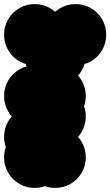

<svg xmlns="http://www.w3.org/2000/svg" viewBox="-70 -820 540 940"><path d="M50 -250Q50 -291 70 -325.5Q90 -360 124.5 -380Q159 -400 200 -400Q241 -400 275.5 -380Q310 -360 330 -325.5Q350 -291 350 -250Q350 -209 330 -174.5Q310 -140 275.5 -120Q241 -100 200 -100Q159 -100 124.5 -120Q90 -140 70 -174.5Q50 -209 50 -250ZM-50 -50Q-50 -91 -30 -125.5Q-10 -160 24.5 -180Q59 -200 100 -200Q141 -200 175.5 -180Q210 -160 230 -125.5Q250 -91 250 -50Q250 -9 230 25.5Q210 60 175.5 80Q141 100 100 100Q59 100 24.5 80Q-10 60 -30 25.5Q-50 -9 -50 -50ZM50 -50Q50 -91 70 -125.5Q90 -160 124.5 -180Q159 -200 200 -200Q241 -200 275.5 -180Q310 -160 330 -125.5Q350 -91 350 -50Q350 -9 330 25.5Q310 60 275.5 80Q241 100 200 100Q159 100 124.5 80Q90 60 70 25.5Q50 -9 50 -50ZM50 -350Q50 -391 70 -425.5Q90 -460 124.5 -480Q159 -500 200 -500Q241 -500 275.5 -480Q310 -460 330 -425.5Q350 -391 350 -350Q350 -309 330 -274.5Q310 -240 275.5 -220Q241 -200 200 -200Q159 -200 124.5 -220Q90 -240 70 -274.5Q50 -309 50 -350ZM-50 -150Q-50 -191 -30 -225.5Q-10 -260 24.5 -280Q59 -300 100 -300Q141 -300 175.5 -280Q210 -260 230 -225.5Q250 -191 250 -150Q250 -109 230 -74.5Q210 -40 175.5 -20Q141 0 100 0Q59 0 24.5 -20Q-10 -40 -30 -74.5Q-50 -109 -50 -150ZM-50 -350Q-50 -391 -30 -425.5Q-10 -460 24.5 -480Q59 -500 100 -500Q141 -500 175.5 -480Q210 -460 230 -425.5Q250 -391 250 -350Q250 -309 230 -274.5Q210 -240 175.5 -220Q141 -200 100 -200Q59 -200 24.5 -220Q-10 -240 -30 -274.5Q-50 -309 -50 -350ZM50 -550Q50 -591 70 -625.5Q90 -660 124.5 -680Q159 -700 200 -700Q241 -700 275.5 -680Q310 -660 330 -625.5Q350 -591 350 -550Q350 -509 330 -474.5Q310 -440 275.5 -420Q241 -400 200 -400Q159 -400 124.5 -420Q90 -440 70 -474.5Q50 -509 50 -550ZM-50 -650Q-50 -691 -30 -725.5Q-10 -760 24.5 -780Q59 -800 100 -800Q141 -800 175.5 -780Q210 -760 230 -725.5Q250 -691 250 -650Q250 -609 230 -574.5Q210 -540 175.5 -520Q141 -500 100 -500Q59 -500 24.5 -520Q-10 -540 -30 -574.5Q-50 -609 -50 -650ZM150 -650Q150 -691 170 -725.5Q190 -760 224.5 -780Q259 -800 300 -800Q341 -800 375.5 -780Q410 -760 430 -725.5Q450 -691 450 -650Q450 -609 430 -574.5Q410 -540 375.5 -520Q341 -500 300 -500Q259 -500 224.5 -520Q190 -540 170 -574.5Q150 -609 150 -650Z"/></svg>

Font: TINY 5x3
Style: Regular
Weight: 400
Designer: Jack Halten Fahnestock
Foundry: Velvetyne Type Foundry
Version: Version 1.002